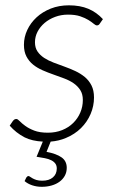

<svg xmlns="http://www.w3.org/2000/svg" viewBox="-20 -525 426 722"><path d="M87 137Q89.5 137 93.2 139.8Q97 142.5 102.8 145.8Q108.5 149 117.2 151.8Q126 154.5 139 154.5Q164.5 154.5 179 142Q193.5 129.5 193.5 108.5Q193.5 97.5 188 90Q182.5 82.5 172.5 77.5Q162.5 72.5 148.5 69.8Q134.5 67 117.5 64.5L141 7.5Q100.5 5.5 72.5 -8.5Q40 -25.5 16.5 -52.5L28 -69.5Q31 -73.5 34 -75.5Q37 -77.5 41.5 -77.5Q46.5 -77.5 54 -69.5Q61.5 -61.5 74.8 -51.8Q88 -42 108.5 -34Q129 -26 160 -26Q189.5 -26 213.8 -35.8Q238 -45.5 255.2 -62.5Q272.5 -79.5 282 -101.8Q291.5 -124 291.5 -149Q291.5 -171 282 -186Q272.5 -201 257 -211.8Q241.5 -222.5 221.5 -230Q201.5 -237.5 180.8 -244.8Q160 -252 140 -260.8Q120 -269.5 104.5 -282Q89 -294.5 79.5 -312.5Q70 -330.5 70 -356.5Q70 -385.5 82.5 -412.2Q95 -439 117.5 -459.8Q140 -480.5 171 -492.8Q202 -505 239 -505Q281 -505 312 -492Q343 -479 367 -453L355.5 -436.5Q351.5 -429.5 344.5 -429.5Q339.5 -429.5 332.2 -435.8Q325 -442 312.5 -449.8Q300 -457.5 281.5 -463.8Q263 -470 235.5 -470Q210 -470 187.2 -461.5Q164.5 -453 147.8 -438.8Q131 -424.5 121.2 -405.8Q111.5 -387 111.5 -366Q111.5 -345.5 121 -331.5Q130.5 -317.5 146.2 -307.2Q162 -297 181.8 -289.5Q201.5 -282 222.5 -274.5Q243.5 -267 263.2 -257.8Q283 -248.5 298.8 -235.5Q314.5 -222.5 324 -203.8Q333.5 -185 333.5 -158.5Q333.5 -126.5 320.8 -96.5Q308 -66.5 284.5 -43.2Q261 -20 227.5 -6Q201.5 5 170.5 7.5L155 46Q192 53 211.5 66.8Q231 80.5 231 106Q231 122.5 223.8 135.8Q216.5 149 204 158.2Q191.5 167.5 174.2 172.5Q157 177.5 137 177.5Q118 177.5 101 171.8Q84 166 72.5 156L79 142.5Q83 137 87 137Z"/></svg>

Font: Lato TR Light
Style: Italic
Weight: 300
Italic angle: -12°
Designer: Lukasz Dziedzic
Foundry: Lukasz Dziedzic
Version: Version 1.104 2013